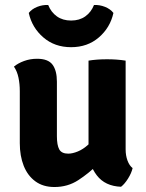

<svg xmlns="http://www.w3.org/2000/svg" viewBox="-20 -742 588 771"><path d="M484.5 -142Q484.5 -117.5 492 -97.2Q499.5 -77 512.5 -67Q508 -47 494.2 -25Q480.5 -3 466 8Q402 5.5 368.8 -37.8Q335.5 -81 335.5 -141.5V-498.5Q367.5 -504 410 -504Q450.5 -504 484.5 -498.5ZM59.5 -376Q59.5 -405 54.2 -430.2Q49 -455.5 36 -474.5Q52 -488 76.5 -497Q101 -506 129 -506Q173.5 -506 191 -482.2Q208.5 -458.5 208.5 -414V-195Q208.5 -159 218 -142Q227.5 -125 254 -125Q271 -125 292.5 -133.8Q314 -142.5 335.2 -162Q356.5 -181.5 371.5 -212.5V-81Q336.5 -46 294.2 -18.5Q252 9 198.5 9Q153 9 122 -13.8Q91 -36.5 75.2 -76.2Q59.5 -116 59.5 -167ZM435.5 -690Q422.5 -631 377 -591.8Q331.5 -552.5 265.5 -552.5Q199.5 -552.5 154 -591.8Q108.5 -631 95.5 -690Q108 -706 129.5 -714.5Q151 -723 173.5 -722Q185 -693 208.5 -676.2Q232 -659.5 265.5 -659.5Q299 -659.5 322.5 -676.2Q346 -693 357.5 -722Q380 -723 401.5 -714.5Q423 -706 435.5 -690Z"/></svg>

Font: Signika Negative
Style: Bold
Weight: 700
Designer: Anna Giedry
Foundry: Anna Giedry
Version: Version 2.001